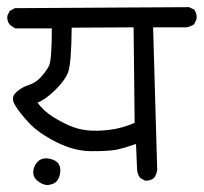

<svg xmlns="http://www.w3.org/2000/svg" viewBox="-20 -579 581 548"><path d="M393.6 -63.5 379.9 -71.3Q371.1 -83 371.1 -98.6L368.2 -168Q331.1 -155.3 310.5 -151.4Q290 -147.5 241.2 -147.5Q192.4 -147.5 141.1 -173.3Q89.8 -199.2 63 -228Q36.1 -256.8 22.9 -278.8Q9.8 -300.8 25.9 -315.4Q42 -330.1 62 -336.4Q82 -342.8 96.7 -358.9Q111.3 -375 119.6 -390.6Q127.9 -406.2 127.9 -498H23.4L9.8 -506.8Q-1 -517.6 1 -534.2L7.8 -547.9L22.5 -555.7L519.5 -558.6L534.2 -551.8Q543 -540 541 -524.4L534.2 -509.8Q523.4 -502.9 512.7 -501H417L428.7 -93.8Q426.8 -81.1 419.9 -71.3Q410.2 -62.5 393.6 -63.5ZM114.3 -50.8Q100.6 -51.8 86.9 -63Q73.2 -74.2 75.2 -91.3Q77.1 -108.4 89.4 -119.1Q101.6 -129.9 121.1 -126Q140.6 -122.1 147.5 -110.8Q154.3 -99.6 151.4 -83.5Q148.4 -67.4 139.6 -59.6Q130.9 -51.8 114.3 -50.8ZM364.3 -228.5 361.3 -501 184.6 -500Q183.6 -396.5 174.3 -372.6Q165 -348.6 136.7 -321.3Q108.4 -293.9 86.9 -286.1Q105.5 -261.7 129.4 -246.6Q153.3 -231.4 177.7 -220.7Q202.1 -210 229.5 -207Q256.8 -204.1 293 -208.5Q329.1 -212.9 364.3 -228.5Z"/></svg>

Font: JasonHandwriting2
Style: Regular
Weight: 400
Version: Version 1.05.10